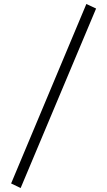

<svg xmlns="http://www.w3.org/2000/svg" viewBox="-20 -857 540 967"><path d="M464 -814 84 90 36 67 415 -837Z"/></svg>

Font: Kaisei Tokumin ExtraBold
Style: Regular
Weight: 800
Designer: Font-Kai, 金井和夫
Foundry: KAZUO KANAI
Version: Version 5.003